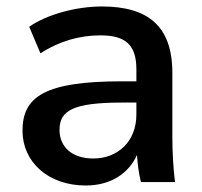

<svg xmlns="http://www.w3.org/2000/svg" viewBox="-20 -569 631 600"><path d="M248 10.7C325.7 10.7 382.3 -26.9 408.2 -85C409.7 -56.6 413.6 -28.3 420.4 0H526.9C521 -47.4 518.6 -95.7 518.6 -143.1V-341.8C518.6 -487.8 441.9 -548.8 298.3 -548.8C219.7 -548.8 127 -524.4 71.3 -485.4L106.4 -402.3C164.6 -440.4 229 -458.5 293.9 -458.5C371.1 -458.5 406.2 -429.7 406.2 -352.5V-314.9H361.3C122.1 -314.9 50.3 -268.1 50.3 -160.6C50.3 -63 130.4 10.7 248 10.7ZM271.5 -73.7C206.1 -73.7 166 -108.9 166 -163.1C166 -222.7 206.5 -248.5 362.3 -248.5H406.2V-210.9C406.2 -126 347.2 -73.7 271.5 -73.7Z"/></svg>

Font: Winston Medium
Style: Regular
Weight: 500
Designer: Vernon Adams, Kim Jin-seong, David Berlow, Cristiano Sobral
Foundry: The Winston Project Authors
Version: Version 3.004